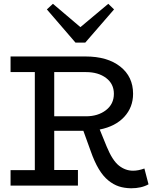

<svg xmlns="http://www.w3.org/2000/svg" viewBox="-20 -986 825 1020"><path d="M433.1 -759.8H380.9L229 -936L261.2 -965.8L407.2 -841.8L555.2 -965.8L585.9 -936ZM747.1 -90.8 769 -6.8Q731.4 14.2 676.8 14.2Q640.6 13.7 611.6 4.2Q582.5 -5.4 555.2 -27.6Q527.8 -49.8 504.6 -88.4Q481.4 -127 461.9 -183.1L422.9 -291H268.1V-83H394V0H36.1V-82H165V-603H36.1V-686H434.1Q550.8 -686 618.9 -632.3Q687 -578.6 687 -487.8Q687 -416 640.1 -365.2Q593.3 -314.5 509.8 -297.9L546.9 -207Q577.1 -133.8 611.6 -106.4Q646 -79.1 687 -79.1Q714.8 -79.1 747.1 -90.8ZM268.1 -603V-368.2H437Q500.5 -368.2 542.7 -400.6Q585 -433.1 585 -487.8Q585 -540.5 543.5 -571.8Q502 -603 437 -603Z"/></svg>

Font: BioRhyme
Style: Regular
Weight: 400
Designer: Aoife Mooney
Foundry: Aoife Mooney Type
Version: Version 1.500;PS 001.500;hotconv 1.0.88;makeotf.lib2.5.64775